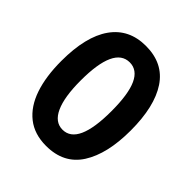

<svg xmlns="http://www.w3.org/2000/svg" viewBox="-201 -856 998 998"><g transform="rotate(45 298.0 -357.5)"><path d="M553 -358Q553 -186 490.5 -88Q428 10 298 10Q212 10 155 -35Q98 -80 70 -162.5Q42 -245 42 -359Q42 -538 108 -631.5Q174 -725 298 -725Q426 -725 489.5 -629.5Q553 -534 553 -358ZM185 -358Q185 -237 214 -173.5Q243 -110 299 -110Q411 -110 411 -358Q411 -483 383 -544Q355 -605 299 -605Q185 -605 185 -358Z"/></g></svg>

Font: Noto Sans Armenian ExtraCondensed
Style: Bold
Weight: 700
Width: 2
Designer: Monotype Design Team
Foundry: Monotype Imaging Inc.
Version: Version 2.008; ttfautohint (v1.8.4.7-5d5b)